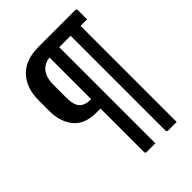

<svg xmlns="http://www.w3.org/2000/svg" viewBox="-241 -816 1082 1082"><g transform="rotate(-45 300.0 -275.0)"><path d="M439 139V-616H348V150H279Q268 150 268 139V-207H235Q142 -207 98 -261.5Q54 -316 54 -401V-486Q54 -584 108 -642Q162 -700 268 -700H559Q564 -700 567 -697Q570 -694 570 -689V-616H518V150H450Q439 150 439 139ZM175 -387Q175 -329 196.5 -305.5Q218 -282 268 -281V-614Q175 -601 175 -488Z"/></g></svg>

Font: Recursive Sn Lnr St
Style: Regular
Weight: 400
Version: Version 1.079;hotconv 1.0.112;makeotfexe 2.5.65598; ttfautoh